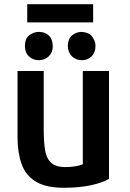

<svg xmlns="http://www.w3.org/2000/svg" viewBox="-20 -872 617 909"><path d="M496 -25V-536H372V-94Q360 -89 338.5 -85Q317 -81 289 -81Q243 -81 221 -102.5Q199 -124 193 -163.5Q187 -203 187 -257V-536H63V-222Q63 -150 82 -96Q101 -42 149 -12.5Q197 17 282 17Q356 17 410.5 5Q465 -7 496 -25ZM109 -766H421V-852H109ZM230 -652Q229 -687 211 -704Q193 -721 164 -721Q139 -721 118.5 -705Q98 -689 98 -654Q98 -623 117 -605Q136 -587 164 -587Q191 -587 210 -604.5Q229 -622 230 -652ZM432 -654Q432 -669 426.5 -681Q421 -693 413 -703Q406 -711 392 -716Q378 -721 365 -721Q339 -720 320.5 -704Q302 -688 301 -655Q302 -623 321 -605Q340 -587 367 -587Q395 -587 413.5 -605Q432 -623 432 -654Z"/></svg>

Font: Repo DemiBold
Style: Regular
Weight: 600
Designer: Stefan Peev
Foundry: Context Ltd
Version: Version 1.502